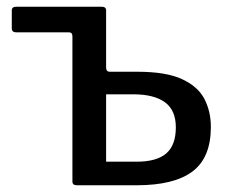

<svg xmlns="http://www.w3.org/2000/svg" viewBox="-20 -550 682 570"><path d="M208 0Q195 0 195 -11V-442Q195 -454 185 -454H28Q15 -454 15 -466V-519Q15 -530 28 -530H282Q295 -530 295 -519V-350Q295 -337 306 -337H388Q473 -337 520.5 -315Q568 -293 587 -256Q606 -219 606 -173Q606 -82 551.5 -41Q497 0 386 0ZM295 -70H386Q445 -70 473.5 -94.5Q502 -119 502 -172Q502 -223 469.5 -246.5Q437 -270 376 -270H295Z"/></svg>

Font: Libre Franklin Medium
Style: Regular
Weight: 500
Designer: Pablo Impallari, Rodrigo Fuenzalida, Nhung Nguyen
Foundry: Impallari Type
Version: Version 3.000